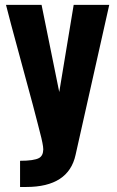

<svg xmlns="http://www.w3.org/2000/svg" viewBox="-20 -598 474 780"><path d="M61.5 161.6V55.2Q118.2 55.2 138.7 43.9Q155.3 34.7 155.8 8.8Q155.8 2.9 154.8 -3.4Q151.4 -28.3 134.3 -91.8Q125.5 -128.9 69.3 -335Q13.2 -541 4.4 -578.1H148.9L220.7 -224.1L279.3 -578.1H423.8L287.1 30.8Q258.8 161.6 86.4 161.6Q84 161.6 81.5 161.6Z"/></svg>

Font: Oswald
Style: DemiBold
Weight: 600
Designer: Vernon Adams
Foundry: Vernon Adams
Version: 3.0; ttfautohint (v0.95) -l 8 -r 50 -G 200 -x 0 -w "G" -W -c